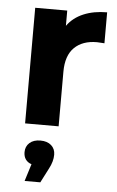

<svg xmlns="http://www.w3.org/2000/svg" viewBox="-56 -585 543 890"><g transform="rotate(5 215.5 -140.0)"><path d="M406 -546V-402Q380 -404 371 -404Q304 -404 266 -366.5Q228 -329 228 -254V0H72V-538H221V-467Q249 -506 296.5 -526Q344 -546 406 -546ZM219 133Q219 164 201 198L166 266H93L118 186Q100 180 90.5 166.5Q81 153 81 133Q81 106 99.5 89.5Q118 73 150 73Q182 73 200.5 89.5Q219 106 219 133Z"/></g></svg>

Font: Montserrat-Bold
Style: Bold
Weight: 700
Version: Version 7.200